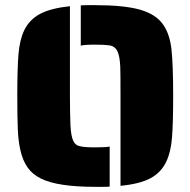

<svg xmlns="http://www.w3.org/2000/svg" viewBox="-20 -716 738 744"><path d="M447 -344Q447 -431 446 -458Q444 -499 435 -517.5Q426 -536 406 -540Q386 -543 349 -543Q306 -543 293 -539V-695Q302 -696 320 -696H349Q461 -696 522.5 -678.5Q584 -661 612 -621Q638 -584 644.5 -524Q651 -464 651 -344Q651 -239 646.5 -182.5Q642 -126 624 -89Q604 -47 562.5 -25Q521 -3 447 4ZM139 -24Q106 -40 87 -67Q68 -94 59 -134Q51 -169 49 -214.5Q47 -260 47 -344Q47 -449 51.5 -505Q56 -561 74 -599Q94 -640 135 -662Q176 -684 251 -692V-344Q251 -285 253 -231Q255 -190 263.5 -171Q272 -152 292 -149Q309 -145 349 -145Q390 -145 405 -148V7Q396 8 378 8H349Q203 8 139 -24Z"/></svg>

Font: Saira Stencil
Style: Regular
Weight: 400
Designer: Hector Gatti with collaboration of the Omnibus-Type team
Foundry: Omnibus-Type
Version: Version 1.003